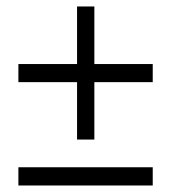

<svg xmlns="http://www.w3.org/2000/svg" viewBox="-20 -609 531 596"><path d="M272.9 -410.2H454.1V-354H272.9V-175.8H219.2V-354H37.1V-410.2H219.2V-588.9H272.9ZM37.1 -33.2V-89.8H454.1V-33.2Z"/></svg>

Font: Montserrat-Arabic Light
Style: Regular
Weight: 300
Designer: Mohamed Gaber
Foundry: Kief Type Foundry
Version: Version 5.008;PS 005.008;hotconv 1.0.88;makeotf.lib2.5.64775